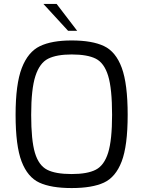

<svg xmlns="http://www.w3.org/2000/svg" viewBox="-20 -947 726 973"><path d="M59 -365Q59 -521 90.5 -602.5Q122 -684 182 -713Q242 -742 343 -742Q447 -742 507 -713.5Q567 -685 597 -603.5Q627 -522 627 -365Q627 -208 596.5 -128.5Q566 -49 506.5 -21.5Q447 6 343 6Q239 6 179.5 -21.5Q120 -49 89.5 -128.5Q59 -208 59 -365ZM548 -365Q548 -498 528 -563Q508 -628 465.5 -649.5Q423 -671 343 -671Q267 -671 224 -649.5Q181 -628 159.5 -562Q138 -496 138 -365Q138 -236 157 -172.5Q176 -109 218.5 -87Q261 -65 343 -65Q423 -65 465.5 -87Q508 -109 528 -173Q548 -237 548 -365ZM200 -927H267L371 -791H325Z"/></svg>

Font: Exo
Style: Regular
Weight: 400
Designer: Natanael Gama
Foundry: Natanael Gama
Version: Version 1.500; ttfautohint (v1.6)